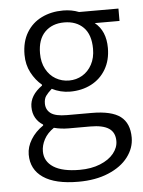

<svg xmlns="http://www.w3.org/2000/svg" viewBox="-52 -538 601 807"><g transform="rotate(-5 248.5 -134.5)"><path d="M119.1 -25.4Q99.6 -37.1 88.1 -56.9Q76.7 -76.7 76.7 -103.5Q76.7 -151.9 128.9 -189V-192.9Q102.5 -214.8 84.7 -248.5Q66.9 -282.2 66.9 -324.2Q66.9 -378.9 90.1 -417.5Q113.3 -456.1 153.6 -475.8Q193.8 -495.6 244.6 -495.6Q280.3 -495.6 311 -483.4H477.1V-431.2H372.6Q418.5 -394.5 418.5 -322.3Q418.5 -271 396 -232.7Q373.5 -194.3 334 -173.8Q294.4 -153.3 244.6 -153.3Q224.6 -153.3 204.8 -158.2Q185.1 -163.1 168.5 -171.9Q150.9 -156.2 142.6 -144.3Q134.3 -132.3 134.3 -112.8Q134.3 -86.4 154.3 -71.3Q174.3 -56.2 222.7 -56.2H326.7Q410.6 -56.2 448 -27.6Q485.4 1 485.4 61.5Q485.4 105.5 456.5 143.6Q427.7 181.6 373.5 204.3Q319.3 227.1 246.6 227.1Q148.9 227.1 98.4 192.6Q47.9 158.2 47.9 95.2Q47.9 63 66.9 32Q85.9 1 119.1 -21.5ZM244.6 -445.3Q193.8 -445.3 163.1 -414.3Q132.3 -383.3 132.3 -324.2Q132.3 -286.1 147.5 -258.1Q162.6 -230 188.2 -215.1Q213.9 -200.2 244.6 -200.2Q274.9 -200.2 300.3 -215.1Q325.7 -230 340.8 -258.1Q356 -286.1 356 -324.2Q356 -384.3 325.7 -414.8Q295.4 -445.3 244.6 -445.3ZM419.9 70.3Q419.9 34.2 394.5 17.1Q369.1 0 316.4 0H224.6Q192.9 0 163.1 -7.8Q135.3 11.2 121.8 36.4Q108.4 61.5 108.4 86.9Q108.4 129.4 146 153.6Q183.6 177.7 256.3 177.7Q305.2 177.7 342.5 162.6Q379.9 147.5 399.9 122.8Q419.9 98.1 419.9 70.3Z"/></g></svg>

Font: Varta
Style: Light
Weight: 300
Designer: Joana Correia, Viktoriya Grabowska, Eben Sorkin
Foundry: Sorkin Type
Version: Version 1.002; ttfautohint (v1.3) -l 8 -r 24 -G 200 -x 12 -H